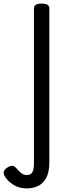

<svg xmlns="http://www.w3.org/2000/svg" viewBox="-97 -535 401 1074"><path d="M54 519Q9 519 -23.5 498Q-56 477 -72 448Q-80 433 -74 421Q-68 409 -54 401Q-36 390 -24.5 393Q-13 396 -3 409Q11 425 23.5 434.5Q36 444 54 444Q77 444 85 426.5Q93 409 93 378V-489Q93 -502 103.5 -508.5Q114 -515 135 -515Q157 -515 168 -508.5Q179 -502 179 -489V372Q179 428 161.5 460Q144 492 115.5 505.5Q87 519 54 519Z"/></svg>

Font: Playwrite NG Modern
Style: Regular
Weight: 400
Designer: Veronika Burian, José Scaglione
Foundry: TypeTogether
Version: Version 1.002